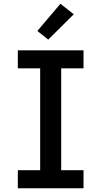

<svg xmlns="http://www.w3.org/2000/svg" viewBox="-20 -1003 540 1023"><path d="M75 0V-96H194V-639H75V-735H425V-639H306V-96H425V0ZM237 -792 179 -838 302 -983 373 -927Z"/></svg>

Font: Iosevka Curly
Style: Bold
Weight: 700
Monospace: yes
Designer: Belleve Invis
Foundry: Belleve Invis
Version: Version 22.1.2; ttfautohint (v1.8.4)